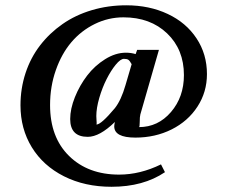

<svg xmlns="http://www.w3.org/2000/svg" viewBox="-20 -696 863 732"><path d="M405.3 16.1Q303.2 16.1 223.9 -23.9Q144.5 -64 101.3 -134.5Q58.1 -205.1 58.1 -294.4Q58.1 -358.9 77.4 -417.5Q96.7 -476.1 132.8 -522.9Q168.9 -569.8 218.3 -604.2Q267.6 -638.7 329.8 -657.2Q392.1 -675.8 461.4 -675.8Q549.3 -675.8 619.4 -642.8Q689.5 -609.9 729.2 -549.8Q769 -489.7 769 -413.6Q769 -345.2 732.9 -289.6Q696.8 -233.9 634.3 -202.6Q571.8 -171.4 496.1 -171.4Q415.5 -171.4 415.5 -214.4Q415.5 -220.2 418 -231Q359.9 -174.3 314.5 -174.3Q247.6 -174.3 247.6 -242.2Q247.6 -280.8 265.6 -325.7Q283.7 -370.6 312.3 -408Q340.8 -445.3 380.6 -470.2Q420.4 -495.1 460 -495.1Q480 -495.1 497.1 -489.7L502.9 -505.9H585.9L515.1 -259.8Q512.7 -251 512.7 -230.5Q512.7 -211.4 509.8 -211.4Q582.5 -211.4 631.8 -268.8Q681.2 -326.2 681.2 -409.7Q681.2 -507.3 617.2 -568.6Q553.2 -629.9 450.7 -629.9Q393.1 -629.9 341.3 -604.5Q289.6 -579.1 252.2 -535.2Q214.8 -491.2 192.9 -428.7Q170.9 -366.2 170.9 -295.4Q170.9 -172.4 243.4 -101.3Q315.9 -30.3 434.1 -30.3Q514.2 -30.3 593.8 -69.3L608.9 -39.6Q526.4 16.1 405.3 16.1ZM347.7 -221.2Q365.7 -221.2 418 -283.7Q441.9 -314 458.5 -371.6L481.9 -451.2Q475.1 -463.9 469.7 -467.8Q464.4 -471.7 452.6 -471.7Q439.5 -471.7 421.1 -449.2Q402.8 -426.8 386.5 -394.5Q370.1 -362.3 358.6 -323Q347.2 -283.7 347.2 -253.4Q347.2 -248 347.9 -238.8Q348.6 -229.5 348.6 -226.3Q348.6 -223.1 347.7 -221.2Z"/></svg>

Font: Elstob Grade
Style: Regular
Weight: 400
Designer: Peter S. Baker
Version: Version 1.015